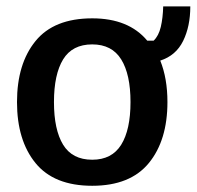

<svg xmlns="http://www.w3.org/2000/svg" viewBox="-20 -570 617 602"><path d="M269.2 12.5Q149.2 12.5 91.3 -58.8Q33.3 -130 33.3 -250Q33.3 -370 91.3 -441.2Q149.2 -512.5 269.2 -512.5Q383.3 -512.5 441.7 -442.5H461.7Q477.5 -457.5 484.2 -485.8Q490.8 -514.2 491.7 -550H576.7Q576.7 -487.5 554.2 -441.7Q531.7 -395.8 482.5 -380Q505 -324.2 505 -250Q505 -130 446.7 -58.8Q388.3 12.5 269.2 12.5ZM269.2 -69.2Q330.8 -69.2 360 -116.2Q389.2 -163.3 389.2 -250Q389.2 -336.7 360 -383.8Q330.8 -430.8 269.2 -430.8Q206.7 -430.8 177.9 -383.8Q149.2 -336.7 149.2 -250Q149.2 -163.3 177.9 -116.2Q206.7 -69.2 269.2 -69.2Z"/></svg>

Font: Familjen Grotesk GF Medium
Style: Regular
Weight: 500
Designer: Anders Wikstroem, Jonas Baeckman, Matilda Gysing, Kristian Moeller
Foundry: Familjen STHLM AB
Version: Version 2.000; Beta; Release 4; Build 6